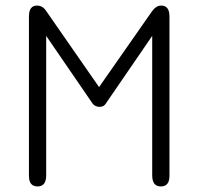

<svg xmlns="http://www.w3.org/2000/svg" viewBox="-20 -663 713 690"><path d="M527 -534 359 -289Q352 -279 338 -279Q324 -279 314 -289L146 -534V-33Q146 7 115 7Q84 7 84 -31V-604Q84 -643 113 -643Q134 -643 147 -622L336 -350L526 -622Q541 -643 559 -643Q589 -643 589 -604V-31Q589 7 558 7Q527 7 527 -33Z"/></svg>

Font: Jura Medium
Style: Regular
Weight: 500
Designer: Daniel Johnson, Alexei Vanyashin
Foundry: Daniel Johnson
Version: Version 5.103